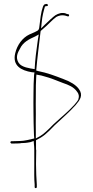

<svg xmlns="http://www.w3.org/2000/svg" viewBox="-20 -775 477 986"><path d="M38 -38H50C59 -38 70 -38 85 -39L86 -40C101 -40 116 -41 136 -45L153 -51L154 -38C155 -27 156 -17 156 -8V68C156 103 155 145 158 172V186C159 190 158 191 165 191C166 191 168 189 169 187V173C167 145 165 103 165 68C165 68 166 -5 166 -5C166 -5 165 -7 165 -7V-55C203 -74 218 -87 260 -131C313 -181 332 -195 369 -236C390 -261 409 -285 385 -318C370 -339 341 -356 308 -368C262 -386 222 -401 176 -410L166 -413C172 -482 181 -550 188 -611L189 -616L205 -630C223 -644 251 -676 269 -688C280 -694 297 -700 318 -694L327 -691H333C336 -696 335 -701 333 -701L318 -705V-706C298 -712 280 -706 265 -697C254 -690 224 -662 210 -648L191 -629L194 -659C197 -693 204 -718 211 -742L221 -744H222C225 -744 226 -744 226 -750C226 -751 222 -755 221 -755L216 -754H215C209 -754 205 -751 201 -742C190 -712 187 -678 181 -630C179 -619 170 -616 168 -615C156 -608 141 -603 131 -598C95 -581 68 -544 58 -501C43 -438 88 -413 144 -404L157 -403L155 -390C153 -361 152 -330 152 -297C151 -264 152 -230 152 -194C152 -158 153 -128 154 -96C154 -84 155 -74 156 -64C135 -59 104 -51 85 -51C70 -51 59 -50 50 -50H38C37 -50 33 -47 33 -44C33 -43 36 -39 38 -38ZM76 -452C58 -480 71 -505 82 -524C98 -559 130 -574 161 -588L179 -598L175 -574C174 -570 174 -566 173 -560C167 -520 160 -466 158 -420C133 -424 91 -429 76 -452ZM164 -64V-93C163 -124 164 -156 164 -190C164 -224 163 -258 164 -292C164 -322 164 -352 166 -379L167 -392L177 -390C187 -389 197 -386 207 -383C239 -375 269 -362 303 -349C332 -339 358 -329 375 -305C384 -295 388 -281 382 -265V-263C379 -257 372 -249 362 -237C323 -195 307 -185 254 -136C225 -106 203 -86 186 -76Z"/></svg>

Font: Stray Cat
Style: HlCn
Weight: 100
Version: Version 1.0